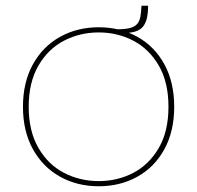

<svg xmlns="http://www.w3.org/2000/svg" viewBox="-20 -642 687 669"><path d="M324 7Q249 7 189 -26.5Q129 -60 94.5 -122.5Q60 -185 60 -270Q60 -355 94.5 -417.5Q129 -480 189 -513.5Q249 -547 324 -547Q399 -547 459 -513.5Q519 -480 553 -417.5Q587 -355 587 -270Q587 -185 553 -122.5Q519 -60 459 -26.5Q399 7 324 7ZM324 -11Q389 -11 444 -39.5Q499 -68 533 -126Q567 -184 567 -270Q567 -356 533 -414Q499 -472 444 -500.5Q389 -529 324 -529Q259 -529 203.5 -500.5Q148 -472 114 -413.5Q80 -355 80 -270Q80 -185 114 -126.5Q148 -68 203.5 -39.5Q259 -11 324 -11ZM389 -537V-540Q415 -540 431.5 -544Q448 -548 457 -557.5Q466 -567 469 -583Q472 -599 473 -622H496Q496 -591 490 -572Q484 -553 472 -543Q460 -533 440.5 -529.5Q421 -526 393 -527Z"/></svg>

Font: Fz Poppins Thin
Style: Regular
Weight: 100
Designer: Ninad Kale (Devanagari), Jonny Pinhorn (Latin)
Foundry: Indian Type Foundry
Version: Vit hóa bi Vntype.Com & FontZin.Com